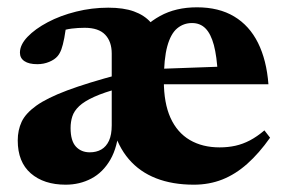

<svg xmlns="http://www.w3.org/2000/svg" viewBox="-20 -492 782 525"><path d="M211.5 -416Q193.5 -416 175.8 -413.8Q158 -411.5 144.5 -406L163 -438.5Q159.5 -408 155.8 -388.2Q152 -368.5 147.8 -357Q143.5 -345.5 137.5 -338.5Q129.5 -329 114.5 -322.8Q99.5 -316.5 82 -316.5Q59 -316.5 46.8 -324.8Q34.5 -333 34.5 -348Q34.5 -369.5 55.2 -391.2Q76 -413 110.5 -431.2Q145 -449.5 188 -460.2Q231 -471 276 -471Q318 -471 346.2 -460.8Q374.5 -450.5 391.5 -431.5Q408.5 -412.5 416.5 -385.5H349Q374.5 -424.5 417.5 -448.2Q460.5 -472 518.5 -472Q578.5 -472 620.2 -447Q662 -422 685.5 -374.8Q709 -327.5 714 -261.5H394.5V-303L645.5 -312L575.5 -289Q573 -338 564.8 -368.8Q556.5 -399.5 542 -414.2Q527.5 -429 505 -429Q482 -429 464.5 -414.5Q447 -400 437.5 -365.8Q428 -331.5 428 -271Q428 -210 446.2 -169.8Q464.5 -129.5 499 -109.2Q533.5 -89 580.5 -89Q603.5 -89 623.8 -93.5Q644 -98 663.5 -108.2Q683 -118.5 703 -135.5L718.5 -115.5Q688.5 -73 656.2 -44.2Q624 -15.5 588 -1.2Q552 13 510 13Q451.5 13 406.8 -4.5Q362 -22 332.2 -56.8Q302.5 -91.5 288.5 -143L305.5 -144.5Q302 -90.5 281.8 -55.5Q261.5 -20.5 229.8 -3.8Q198 13 159.5 13Q100 13 64.2 -18Q28.5 -49 28.5 -108Q28.5 -136 39.2 -159Q50 -182 79.2 -203Q108.5 -224 163.8 -244.8Q219 -265.5 307.5 -289L309.5 -251.5Q264.5 -239.5 237.5 -227.2Q210.5 -215 196.5 -201.8Q182.5 -188.5 177.8 -173.8Q173 -159 173 -142Q173 -107 187.5 -91.2Q202 -75.5 225.5 -75.5Q243.5 -75.5 257 -83.2Q270.5 -91 278 -107.2Q285.5 -123.5 285.5 -149.5V-345.5Q285.5 -378.5 267.5 -397.2Q249.5 -416 211.5 -416Z"/></svg>

Font: Newsreader 36pt
Style: Bold
Weight: 700
Designer: Hugues Gentile
Foundry: Production Type
Version: Version 1.003